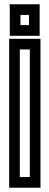

<svg xmlns="http://www.w3.org/2000/svg" viewBox="-20 -856 232 901"><path d="M170 0V-649V-674H145H48H23V-649V0V25H48H145H170V0ZM120 -25H73V-624H120V-25ZM166 -713V-811V-836H141H51H25L26 -811V-713V-688H51H141H166V-713ZM116 -738H76V-786H116V-738Z"/></svg>

Font: Gamestation DisplayOutline
Style: Regular
Weight: 400
Designer: Jonas Hecksher
Foundry: Jonas Hecksher, Playtypeª, e-types AS
Version: Version 1.003